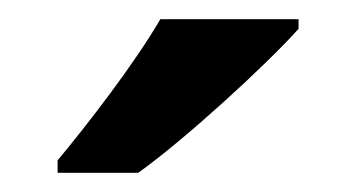

<svg xmlns="http://www.w3.org/2000/svg" viewBox="-20 -786 371 200"><path d="M291 -756V-766H147C121 -721 71 -656 40 -619V-606H124C173 -641 258 -719 291 -756Z"/></svg>

Font: Noto Sans Sinhala SemiBold
Style: Regular
Weight: 600
Designer: Jelle Bosma - Monotype Design Team
Foundry: Monotype Imaging Inc.
Version: Version 2.006